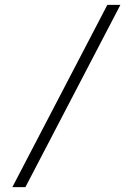

<svg xmlns="http://www.w3.org/2000/svg" viewBox="-20 -710 549 794"><path d="M478 -690 85 64H31L424 -690Z"/></svg>

Font: Exo 2 Light
Style: Regular
Weight: 300
Designer: Natanael Gama
Foundry: Natanael Gama
Version: Version 2.010